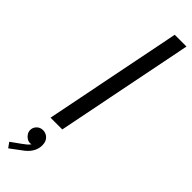

<svg xmlns="http://www.w3.org/2000/svg" viewBox="-377 -737 986 986"><g transform="rotate(45 116.0 -243.5)"><path d="M179.2 -752H264.6L114.7 0H29.3ZM-33.2 237.3 20 199.2Q33.7 189.5 42.5 181.9Q51.3 174.3 56.6 165.5Q52.2 167 46.9 167Q35.6 167 24.9 160.4Q14.2 153.8 7.1 142.6Q0 131.3 0 118.2Q0 99.6 13.7 85.9Q27.3 72.3 47.9 72.3Q69.3 72.3 84.7 87.6Q100.1 103 100.1 129.9Q100.1 184.1 43 223.1L-13.2 265.1Z"/></g></svg>

Font: Reddit Sans Chocolate
Style: Italic
Weight: 400
Italic angle: -11.25°
Designer: Stephen Hutchings
Version: Version 1.013